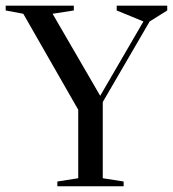

<svg xmlns="http://www.w3.org/2000/svg" viewBox="-43 -652 605 672"><path d="M316.7 -294.9V-28.2L389.7 -16.7V0H157.7V-16.7L230.8 -28.2V-267.9L38.5 -603.8L-23.1 -615.4V-632.1H215.4V-615.4L141 -603.8L307.7 -316.7L459 -576.9L365.4 -615.4V-632.1H542.3V-615.4L480.8 -576.9Z"/></svg>

Font: Suranna
Style: Regular
Weight: 400
Version: Version 1.0.5; ttfautohint (v1.2.42-39fb)